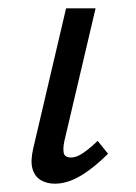

<svg xmlns="http://www.w3.org/2000/svg" viewBox="-20 -436 327 462"><path d="M112 6Q92 6 77.5 -3Q63 -12 58 -30.5Q53 -49 60 -79L139 -416H210L135 -97Q131 -78 133.5 -67.5Q136 -57 151 -57Q164 -57 179.5 -67.5Q195 -78 215 -97L240 -66Q206 -32 174 -13Q142 6 112 6Z"/></svg>

Font: Ysabeau Infant Medium
Style: Italic
Weight: 500
Italic angle: -12°
Designer: Christian Thalmann (Catharsis Fonts)
Version: Version 2.001;gftools[0.9.30]; featfreeze: ss01,ss02,lnum